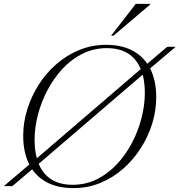

<svg xmlns="http://www.w3.org/2000/svg" viewBox="-44 -955 922 985"><path d="M757.5 -456Q757.5 -388.5 737 -321.5Q716.5 -254.5 678.2 -194.8Q640 -135 587.5 -89Q535 -43 470.5 -16.5Q406 10 332.5 10Q258.5 10 205.5 -15.2Q152.5 -40.5 121 -86.5L19 0H-24.5L106.5 -111Q75 -172.5 75 -259Q75 -326.5 95.8 -393.5Q116.5 -460.5 154.5 -520.2Q192.5 -580 245.2 -626Q298 -672 362.5 -698.5Q427 -725 500 -725Q574 -725 627 -699.8Q680 -674.5 711.5 -628L814 -715H857.5L726 -604Q757.5 -542.5 757.5 -456ZM133.5 -237.5Q133.5 -184.5 145 -143L678 -600.5Q633.5 -708 504 -708Q436.5 -708 379 -679.2Q321.5 -650.5 276.2 -601.5Q231 -552.5 199 -491.5Q167 -430.5 150.2 -364.8Q133.5 -299 133.5 -237.5ZM699 -477.5Q699 -530.5 688 -572L154.5 -114.5Q199.5 -7 328.5 -7Q396.5 -7 453.8 -35.8Q511 -64.5 556.5 -113.5Q602 -162.5 633.8 -223.5Q665.5 -284.5 682.2 -350.2Q699 -416 699 -477.5ZM526 -772 652.5 -935H726.5L726 -931.5L538.5 -772Z"/></svg>

Font: Newsreader 72pt Light
Style: Italic
Weight: 300
Italic angle: -17°
Designer: Hugues Gentile
Foundry: Production Type
Version: Version 1.003; ttfautohint (v1.8.3)